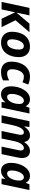

<svg xmlns="http://www.w3.org/2000/svg" viewBox="1556 -2152 606 3759"><g transform="rotate(90 1859.5 -273.0)"><path d="M18 0H165L222 -266L347 0H512L377 -272L611 -546H443L228 -292L282 -546H135Z M811 10C1009 10 1099 -156 1099 -340C1099 -476 1019 -556 892 -556C697 -556 602 -393 602 -200C602 -70 688 10 811 10ZM823 -110C774 -110 750 -140 750 -200C750 -298 792 -436 881 -436C933 -436 951 -395 951 -340C951 -223 905 -110 823 -110Z M1390 10C1458 10 1507 -5 1554 -29V-149C1509 -126 1469 -109 1420 -109C1367 -109 1336 -140 1336 -203C1336 -241 1342 -278 1353 -314C1376 -386 1419 -437 1482 -437C1525 -437 1556 -424 1591 -409L1636 -521C1591 -544 1541 -556 1476 -556C1291 -556 1187 -386 1187 -191C1187 -46 1276 10 1390 10Z M1824 10C1893 10 1941 -23 1980 -71H1984L1977 0H2087L2203 -546H2090L2062 -476H2058C2034 -524 1992 -556 1923 -556C1769 -556 1670 -365 1670 -188C1670 -44 1745 10 1824 10ZM1882 -109C1840 -109 1819 -138 1819 -195C1819 -310 1876 -437 1948 -437C1991 -437 2016 -404 2016 -357C2016 -326 2014 -299 2009 -275C1993 -190 1942 -109 1882 -109Z M2385 0 2433 -226C2459 -342 2504 -437 2572 -437C2604 -437 2620 -417 2620 -377C2620 -362 2617 -342 2612 -319L2545 0H2692L2739 -227C2763 -345 2811 -437 2878 -437C2910 -437 2926 -417 2926 -377C2926 -362 2923 -342 2918 -319L2851 0H2998L3063 -311C3070 -346 3074 -375 3074 -399C3074 -495 3029 -556 2938 -556C2862 -556 2805 -510 2764 -445H2760C2747 -514 2707 -556 2632 -556C2556 -556 2503 -510 2460 -445H2456L2466 -546H2354L2238 0Z M3323 10C3392 10 3440 -23 3479 -71H3483L3476 0H3586L3702 -546H3589L3561 -476H3557C3533 -524 3491 -556 3422 -556C3268 -556 3169 -365 3169 -188C3169 -44 3244 10 3323 10ZM3381 -109C3339 -109 3318 -138 3318 -195C3318 -310 3375 -437 3447 -437C3490 -437 3515 -404 3515 -357C3515 -326 3513 -299 3508 -275C3492 -190 3441 -109 3381 -109Z"/></g></svg>

Font: BC Sans
Style: Bold Italic
Weight: 700
Italic angle: -12°
Designer: Monotype Design Team
Province of B.C.
Foundry: Monotype Imaging Inc.
Version: Version 2.000;GOOG;noto-source:20170915:90ef993387c0